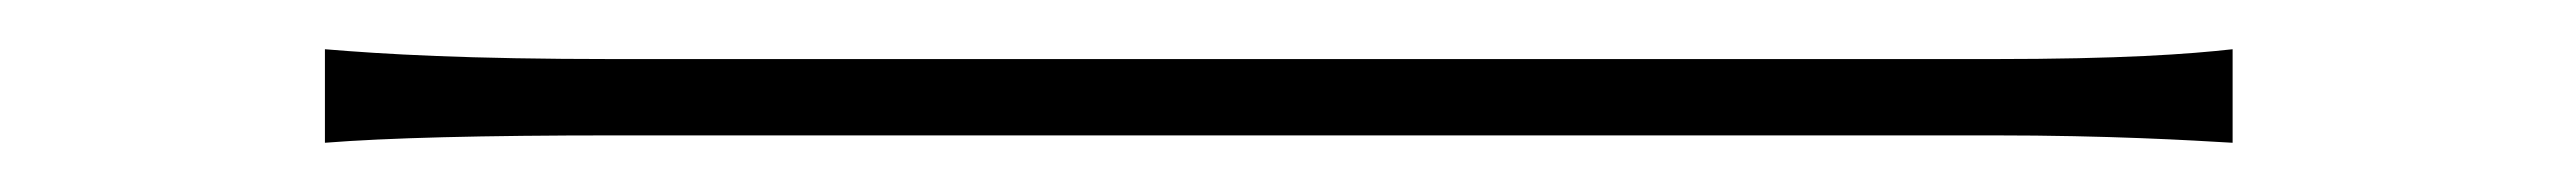

<svg xmlns="http://www.w3.org/2000/svg" viewBox="-20 -423 1040 78"><path d="M112 -403V-365C137 -367 176 -368 230 -368C261 -368 730 -368 790 -368C837 -368 870 -366 887 -365V-403C869 -401 842 -399 789 -399C730 -399 259 -399 230 -399C169 -399 136 -401 112 -403Z"/></svg>

Font: Harano Aji Gothic TW ExtraLight
Style: Regular
Weight: 250
Foundry: Masamichi Hosoda
Version: HaranoAjiGothicTW-ExtraLight version 20230610;ttx 4.39.4